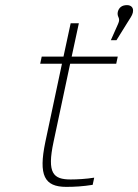

<svg xmlns="http://www.w3.org/2000/svg" viewBox="-20 -721 540 750"><path d="M256 -20C188 -20 163 -44 189 -166L254 -472H434L440 -500H260L288 -630H256L228 -500H143L137 -472H222L157 -166C130 -36 153 9 239 9C271 9 305 7 342 1L348 -27C318 -22 281 -20 256 -20ZM413 -564H435L476 -630C488 -650 496 -659 499 -672V-673C503 -691 492 -701 476 -701C456 -701 444 -691 440 -674C436 -652 453 -653 441 -627Z"/></svg>

Font: LT Wave Text Thin Italic
Style: Regular
Weight: 100
Designer: Daniel Lyons
Version: Version 2.5 (Glyphs App)